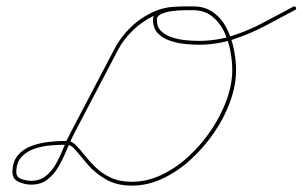

<svg xmlns="http://www.w3.org/2000/svg" viewBox="-20 -575 947 601"><path d="M540 -548Q540 -542 534 -542Q496 -542 460.5 -525Q425 -508 396 -480Q367 -452 350 -420Q315 -353 280 -286.5Q245 -220 210 -153Q199 -131 188 -104Q177 -77 163 -53Q149 -29 128.5 -13Q108 3 77 3Q59 3 39 -5.5Q19 -14 19 -36Q19 -69 36 -89Q53 -109 79.5 -118.5Q106 -128 135 -131Q164 -134 190 -134Q204 -134 217 -121Q230 -108 245 -89Q260 -70 279.5 -51Q299 -32 326.5 -19Q354 -6 393 -6Q440 -6 485.5 -27.5Q531 -49 571 -86Q611 -123 641.5 -168.5Q672 -214 689.5 -262.5Q707 -311 707 -356Q707 -384 701 -416Q695 -448 681 -477Q667 -506 643 -524.5Q619 -543 585 -543Q577 -543 558.5 -543Q540 -543 520 -540.5Q500 -538 485.5 -531.5Q471 -525 471 -513Q471 -490 485 -477Q499 -464 520 -457.5Q541 -451 563 -449Q585 -447 602 -447Q657 -447 707 -463Q757 -479 804 -504Q851 -529 898 -554Q903 -557 906 -552Q909 -547 904 -544Q856 -518 808 -493Q760 -468 709 -451.5Q658 -435 602 -435Q582 -435 558 -437.5Q534 -440 511 -448Q488 -456 473.5 -471.5Q459 -487 459 -513Q459 -530 474 -539Q489 -548 510.5 -551.5Q532 -555 552.5 -555Q573 -555 585 -555Q622 -555 648 -536Q674 -517 689.5 -486.5Q705 -456 712 -421Q719 -386 719 -356Q719 -309 701 -258.5Q683 -208 651 -161Q619 -114 577.5 -76Q536 -38 489 -16Q442 6 393 6Q345 6 311.5 -13.5Q278 -33 256 -58.5Q234 -84 218.5 -103Q203 -122 190 -122Q167 -122 140 -120Q113 -118 88 -109.5Q63 -101 47 -83.5Q31 -66 31 -36Q31 -20 47.5 -14.5Q64 -9 77 -9Q105 -9 124 -24.5Q143 -40 156 -63.5Q169 -87 179 -112.5Q189 -138 200 -158Q235 -225 270 -291.5Q305 -358 340 -425Q358 -459 388 -488.5Q418 -518 456 -536Q494 -554 534 -554Q540 -554 540 -548Z"/></svg>

Font: FRB American Cursive Guidelines Thin
Style: Italic
Weight: 100
Italic angle: -25°
Version: Version 2.0;Modular Font Editor K font №1